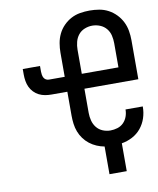

<svg xmlns="http://www.w3.org/2000/svg" viewBox="-96 -818 866 1052"><g transform="rotate(-10 336.5 -292.0)"><path d="M427 159V5Q405 1 384 -8Q363 -17 345 -31Q327 -45 313.5 -63.5Q300 -82 292 -103Q284 -124 281 -147Q278 -170 278 -192V-326H190Q172 -326 154.5 -329Q137 -332 121 -340Q105 -348 92.5 -361Q80 -374 72.5 -390Q65 -406 62 -424Q59 -442 59 -459V-491H155V-459Q155 -451 156.5 -442Q158 -433 162 -425.5Q166 -418 173.5 -413.5Q181 -409 190 -409H278V-543Q278 -569 282.5 -595.5Q287 -622 298.5 -646Q310 -670 329 -689.5Q348 -709 371.5 -721.5Q395 -734 421.5 -738.5Q448 -743 475 -743Q502 -743 528.5 -738.5Q555 -734 578.5 -721.5Q602 -709 621 -689.5Q640 -670 652 -646Q664 -622 668.5 -595.5Q673 -569 673 -543V-326H373V-192Q373 -170 378.5 -148.5Q384 -127 397.5 -110Q411 -93 431.5 -84.5Q452 -76 474 -76Q494 -76 513.5 -82Q533 -88 547 -102Q561 -116 568 -135Q575 -154 575 -174V-175H671V-173Q671 -141 661 -110.5Q651 -80 631 -55.5Q611 -31 582.5 -16Q554 -1 523 4V159ZM373 -409H577V-543Q577 -565 572 -586.5Q567 -608 553 -625Q539 -642 518 -650.5Q497 -659 475 -659Q453 -659 432 -650.5Q411 -642 397.5 -625Q384 -608 378.5 -586.5Q373 -565 373 -543Z"/></g></svg>

Font: Iosevka Aile Medium
Style: Regular
Weight: 500
Designer: Belleve Invis
Foundry: Belleve Invis
Version: Version 27.3.5; ttfautohint (v1.8.4)